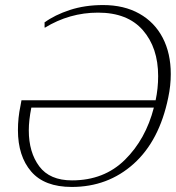

<svg xmlns="http://www.w3.org/2000/svg" viewBox="-20 -730 696 760"><path d="M656 -437Q656 -391 646 -344Q611 -173 509 -81.5Q407 10 264 10Q156 10 103.5 -51Q51 -112 51 -215Q51 -264 61 -311L65 -333H596Q606 -380 606 -429Q606 -541 545.5 -610.5Q485 -680 368 -680Q255 -680 157 -620Q156 -626 156.5 -631Q157 -636 156 -641Q197 -671 256.5 -690.5Q316 -710 388 -710Q471 -710 531.5 -676Q592 -642 624 -580.5Q656 -519 656 -437ZM589 -304H104Q94 -254 94 -214Q94 -127 135.5 -71.5Q177 -16 265 -16Q392 -16 474.5 -97.5Q557 -179 589 -304Z"/></svg>

Font: Trirong ExtraLight
Style: Italic
Weight: 275
Italic angle: -12°
Designer: Katatrad Team
Foundry: CadsonDemak
Version: Version 1.003